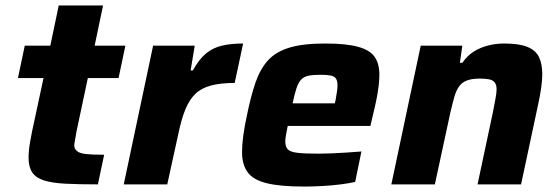

<svg xmlns="http://www.w3.org/2000/svg" viewBox="-20 -678 2049 706"><path d="M340 0Q270 0 221 -2.5Q172 -5 142 -14.5Q112 -24 98.5 -44Q85 -64 85 -99Q85 -112 86.5 -126.5Q88 -141 91 -158Q94 -175 98 -195L140 -391H46L71 -510H165L196 -658H359L328 -510H441L416 -391H303L261 -193Q260 -188 258.5 -178Q257 -168 255 -158Q253 -148 253 -144Q253 -131 263 -122.5Q273 -114 296.5 -111.5Q320 -109 363 -109Z M435 0 543 -510H696L681 -419H689Q712 -460 737 -481Q762 -502 795.5 -510Q829 -518 874 -518L843 -373Q791 -373 755.5 -363.5Q720 -354 698 -332.5Q676 -311 661.5 -275.5Q647 -240 636 -187L595 0Z M1098 8Q1010 8 960 -4.5Q910 -17 890 -45.5Q870 -74 870 -118Q870 -145 874.5 -179Q879 -213 888 -254Q902 -323 919 -373Q936 -423 964.5 -455Q993 -487 1043 -502.5Q1093 -518 1175 -518Q1253 -518 1296.5 -506Q1340 -494 1357.5 -469Q1375 -444 1375 -403Q1375 -384 1372 -359.5Q1369 -335 1363.5 -308.5Q1358 -282 1351 -254L1342 -215H1038Q1035 -200 1032 -184Q1029 -168 1029 -158Q1029 -138 1038.5 -128.5Q1048 -119 1074.5 -116Q1101 -113 1152 -113Q1172 -113 1198.5 -114Q1225 -115 1254 -117Q1283 -119 1309 -121L1286 -9Q1264 -4 1232.5 0Q1201 4 1165.5 6Q1130 8 1098 8ZM1056 -298H1211L1214 -310Q1217 -328 1219 -341Q1221 -354 1221 -364Q1221 -381 1215 -389.5Q1209 -398 1195 -400.5Q1181 -403 1158 -403Q1131 -403 1114 -399.5Q1097 -396 1087 -385Q1077 -374 1070 -353Q1063 -332 1056 -298Z M1419 0 1527 -510H1680L1671 -447H1680Q1698 -473 1721.5 -488Q1745 -503 1774 -510.5Q1803 -518 1834 -518Q1889 -518 1919.5 -505.5Q1950 -493 1962 -468Q1974 -443 1974 -404Q1974 -385 1970 -355.5Q1966 -326 1959 -295L1896 0H1736L1793 -268Q1798 -294 1802 -315.5Q1806 -337 1806 -349Q1806 -366 1799.5 -374.5Q1793 -383 1780 -386Q1767 -389 1745 -389Q1716 -389 1698 -382.5Q1680 -376 1669 -361.5Q1658 -347 1651 -323Q1644 -299 1636 -264L1579 0Z"/></svg>

Font: Saira Thin
Style: Bold Italic
Weight: 700
Italic angle: -12°
Version: Version 1.101